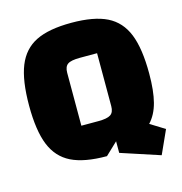

<svg xmlns="http://www.w3.org/2000/svg" viewBox="-106 -736 863 911"><g transform="rotate(-15 325.0 -281.0)"><path d="M629 -37 577 78 385 15V-42L325 15Q214 15 150.5 -16.5Q87 -48 58.5 -118.5Q30 -189 30 -312Q30 -435 58.5 -506Q87 -577 150.5 -608.5Q214 -640 325 -640Q436 -640 499.5 -608.5Q563 -577 591.5 -506Q620 -435 620 -312Q620 -227 605.5 -171.5Q591 -116 558 -81ZM406 -209V-469H322Q278 -469 261.5 -457.5Q245 -446 245 -416V-156H328Q372 -156 389 -167.5Q406 -179 406 -209Z"/></g></svg>

Font: Changa ExtraBold
Style: Regular
Weight: 800
Designer: Eduardo Rodriguez Tunni
Foundry: Eduardo Rodriguez Tunni
Version: Version 2.002; ttfautohint (v1.5) -l 8 -r 50 -G 220 -x 14 -H